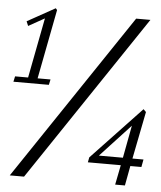

<svg xmlns="http://www.w3.org/2000/svg" viewBox="-53 -759 674 804"><g transform="rotate(5 284.5 -357.0)"><path d="M18 0 488 -700H548L78 0ZM-1 -392 4 -415H66L57 -406L109 -676L115 -672L40 -630L32 -649L149 -714L155 -707L97 -406L91 -415H153L148 -392ZM461 0 479 -91 485 -83H339L343 -104L552 -325L563 -314L522 -107L516 -115H570L564 -83H510L519 -91L502 0ZM376 -108 375 -115H492L482 -107L511 -261L516 -259Z"/></g></svg>

Font: Wittgenstein
Style: Italic
Weight: 400
Italic angle: -11°
Designer: Jörg Drees
Foundry: Jörg Drees
Version: Version 1.500